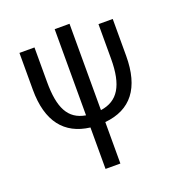

<svg xmlns="http://www.w3.org/2000/svg" viewBox="-132 -606 859 936"><g transform="rotate(-20 298.0 -137.5)"><path d="M256 10V225H333V10C469 -3 539 -92 539 -259V-450H465V-271C465 -132 424 -65 333 -52V-500H256V-53C167 -68 133 -137 133 -271V-450H55V-259C55 -94 126 -6 256 10Z"/></g></svg>

Font: Mint Spirit
Style: Regular
Weight: 400
Designer: HARENDAL Hirwen
Foundry: Arkandis Digital Foundry.
Version: Version 1.004;FFEdit